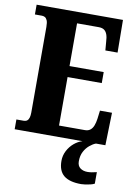

<svg xmlns="http://www.w3.org/2000/svg" viewBox="-102 -779 766 1084"><g transform="rotate(10 281.5 -237.0)"><path d="M18 0V-56H60Q72 -56 79.5 -62Q87 -68 90.5 -80Q94 -92 94 -109V-600Q94 -626 88.5 -638Q83 -650 75 -654Q67 -658 58 -658H18V-714H513L515 -527H445L441 -575Q440 -601 434 -617.5Q428 -634 416.5 -642Q405 -650 385 -650H261V-405H457V-342H261V-64H410Q428 -64 440 -73.5Q452 -83 458.5 -100Q465 -117 468 -139L474 -187H543L538 0ZM441 240Q374 240 341.5 213.5Q309 187 309 130Q309 99 323 72Q337 45 359.5 26Q382 7 407 0H484Q467 6 448.5 21.5Q430 37 418 60Q406 83 406 115Q406 141 422.5 153.5Q439 166 464 166Q475 166 488.5 164Q502 162 517 158V224Q508 229 493.5 232.5Q479 236 464.5 238Q450 240 441 240Z"/></g></svg>

Font: Noto Serif Khmer ExtraCondensed Black
Style: Regular
Weight: 900
Width: 2
Designer: Danh Hong and the Monotype Design Team
Foundry: Monotype Imaging Inc.
Version: Version 2.004